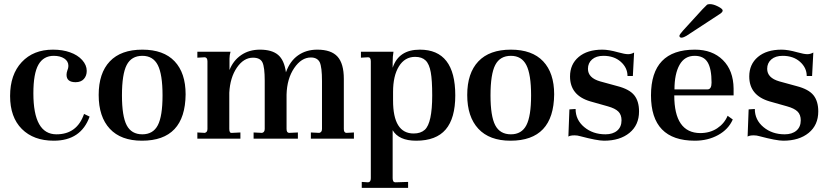

<svg xmlns="http://www.w3.org/2000/svg" viewBox="-20 -673 4022 932"><path d="M241 10Q143 10 86 -47Q29 -104 29 -207Q29 -311 85.5 -371.5Q142 -432 237 -432Q284 -432 320 -419Q357 -406 379 -381.5Q401 -357 401 -329Q401 -305 387 -289.5Q373 -274 347 -274Q303 -274 303 -310Q303 -320 307 -331Q312 -343 312 -353Q312 -376 292 -389Q272 -402 241 -402Q191 -402 166.5 -359Q142 -316 142 -220Q142 -21 254 -21Q354 -21 388 -120L415 -107Q373 10 241 10Z M669 10Q567 10 513 -48Q459 -106 459 -212Q459 -318 513 -375Q567 -432 671 -432Q774 -432 827.5 -375.5Q881 -319 881 -215Q879 10 669 10ZM671 -21Q723 -21 746 -65Q769 -109 769 -210Q769 -312 746 -357Q723 -402 671 -402Q618 -402 595 -357.5Q572 -313 572 -210Q572 -109 595 -65Q618 -21 671 -21Z M938 0V-30L974 -28Q987 -31 987 -47V-375Q987 -394 974 -395L938 -393V-422H1099Q1094 -405 1094 -388V-333Q1112 -379 1150.5 -405.5Q1189 -432 1242 -432Q1300 -432 1330 -406.5Q1360 -381 1368 -322Q1387 -376 1426.5 -404Q1466 -432 1520 -432Q1588 -432 1618.5 -398Q1649 -364 1649 -290V-47Q1649 -28 1662 -28L1698 -30V0H1489V-30L1530 -28Q1543 -31 1543 -47V-280Q1543 -347 1532 -371Q1520 -394 1489 -394Q1443 -394 1408 -342.5Q1373 -291 1371 -214V-47Q1371 -28 1384 -28L1426 -30V0H1211V-30L1252 -28Q1265 -31 1265 -47V-281Q1265 -347 1254 -370Q1243 -393 1208 -393Q1163 -393 1130 -345Q1097 -297 1093 -223V-47Q1093 -37 1096 -32Q1099 -27 1106 -28L1147 -30V0Z M1736 239V210L1767 212Q1780 211 1780 192V-375Q1780 -395 1767 -395L1732 -393V-422H1890Q1886 -399 1886 -371V-344Q1915 -432 2018 -432Q2190 -432 2190 -210Q2190 -99 2143.5 -44.5Q2097 10 2000 10Q1916 10 1886 -41V192Q1886 212 1899 212L1961 210V239ZM1988 -25Q2022 -25 2042 -43Q2078 -76 2078 -210Q2078 -284 2071 -322Q2064 -362 2046 -379.5Q2028 -397 1995 -397Q1945 -397 1916.5 -351Q1888 -305 1888 -227V-185Q1888 -25 1988 -25Z M2458 10Q2356 10 2302 -48Q2248 -106 2248 -212Q2248 -318 2302 -375Q2356 -432 2460 -432Q2563 -432 2616.5 -375.5Q2670 -319 2670 -215Q2668 10 2458 10ZM2460 -21Q2512 -21 2535 -65Q2558 -109 2558 -210Q2558 -312 2535 -357Q2512 -402 2460 -402Q2407 -402 2384 -357.5Q2361 -313 2361 -210Q2361 -109 2384 -65Q2407 -21 2460 -21Z M2912 10Q2879 10 2796 -12Q2783 -16 2769 -16Q2748 -16 2739 -10L2744 -142L2774 -144Q2774 -91 2816 -56Q2858 -21 2919 -21Q2955 -21 2976 -39Q2997 -57 2997 -89Q2997 -116 2981.5 -131.5Q2966 -147 2930 -157L2845 -181Q2747 -210 2747 -302Q2747 -361 2789 -396.5Q2831 -432 2904 -432Q2935 -432 2981 -419Q3013 -410 3029 -410Q3044 -410 3058 -418L3052 -304H3026Q3026 -344 2993.5 -373Q2961 -402 2909 -402Q2874 -402 2854 -384.5Q2834 -367 2834 -339Q2834 -295 2893 -278L2977 -255Q3035 -240 3058.5 -211Q3082 -182 3082 -132Q3082 -66 3035.5 -28Q2989 10 2912 10Z M3353 10Q3140 10 3140 -210Q3140 -432 3353 -432Q3438 -432 3489 -381.5Q3540 -331 3541 -243V-210H3253Q3253 -28 3379 -27Q3426 -27 3461 -50Q3496 -73 3512 -111L3537 -93Q3516 -45 3466 -17.5Q3416 10 3353 10ZM3254 -239H3414Q3434 -239 3434 -272Q3434 -339 3415 -370.5Q3396 -402 3352 -402Q3303 -402 3278.5 -358Q3254 -314 3254 -239ZM3290 -490Q3278 -490 3278 -499Q3278 -505 3295 -524L3390 -628Q3405 -644 3411 -649Q3415 -653 3426 -653Q3443 -653 3465.5 -641.5Q3488 -630 3488 -622Q3488 -615 3477 -607L3312 -499Q3298 -491 3290 -490Z M3782 10Q3749 10 3666 -12Q3653 -16 3639 -16Q3618 -16 3609 -10L3614 -142L3644 -144Q3644 -91 3686 -56Q3728 -21 3789 -21Q3825 -21 3846 -39Q3867 -57 3867 -89Q3867 -116 3851.5 -131.5Q3836 -147 3800 -157L3715 -181Q3617 -210 3617 -302Q3617 -361 3659 -396.5Q3701 -432 3774 -432Q3805 -432 3851 -419Q3883 -410 3899 -410Q3914 -410 3928 -418L3922 -304H3896Q3896 -344 3863.5 -373Q3831 -402 3779 -402Q3744 -402 3724 -384.5Q3704 -367 3704 -339Q3704 -295 3763 -278L3847 -255Q3905 -240 3928.5 -211Q3952 -182 3952 -132Q3952 -66 3905.5 -28Q3859 10 3782 10Z"/></svg>

Font: UnnaMedium
Style: Regular
Weight: 500
Designer: Jorge de Buen Unna
Foundry: Omnibus-Type
Version: Version 2.008;hotconv 1.0.109;makeotfexe 2.5.65596